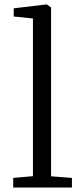

<svg xmlns="http://www.w3.org/2000/svg" viewBox="-20 -839 369 859"><path d="M39.1 -43 127.4 -50.8V-756.3L41.5 -765.1V-801.8L188.5 -819.3H189L208.5 -805.7V-50.3L301.8 -43V0H39.1Z"/></svg>

Font: MerriweatherLight
Style: Regular
Weight: 300
Designer: Eben Sorkin ( sorkintype@gmail.com )
Foundry: Eben Sorkin
Version: Version 1.055; ttfautohint (v1.4.1)